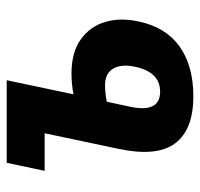

<svg xmlns="http://www.w3.org/2000/svg" viewBox="-32 -554 596 572"><g transform="rotate(-90 266.0 -268.0)"><path d="M265 10Q165 10 124.5 -45Q84 -100 109 -215L155 -433H43L67 -546H313L271 -347Q301 -353 333 -353Q396 -353 434.5 -325.5Q473 -298 486.5 -253Q500 -208 488 -153Q471 -72 413.5 -31Q356 10 265 10ZM234 -178Q215 -89 279 -89Q337 -89 353 -163Q362 -205 347.5 -229Q333 -253 299 -253Q275 -253 249 -248Z"/></g></svg>

Font: Noto Sans Condensed
Style: Bold Italic
Weight: 700
Width: 3
Italic angle: -12°
Designer: Monotype Design Team
Foundry: Monotype Imaging Inc.
Version: Version 2.013; ttfautohint (v1.8.4.7-5d5b)